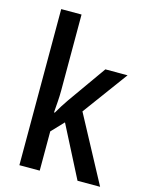

<svg xmlns="http://www.w3.org/2000/svg" viewBox="-115 -832 694 903"><g transform="rotate(15 232.0 -380.0)"><path d="M168 -391Q168 -363 166 -336Q164 -309 162 -282H166Q176 -300 187.5 -318Q199 -336 210 -352L343 -540H451L290 -321L462 0H352L224 -250L168 -191V0H69V-760H168Z"/></g></svg>

Font: Noto Sans Gurmukhi Condensed Medium
Style: Regular
Weight: 500
Width: 3
Designer: Jelle Bosma - Monotype Design Team
Foundry: Monotype Imaging Inc.
Version: Version 2.004; ttfautohint (v1.8.4.7-5d5b)